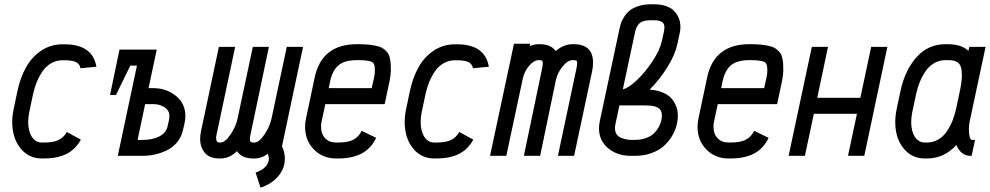

<svg xmlns="http://www.w3.org/2000/svg" viewBox="-20 -715 4542 881"><path d="M349.1 -401.9Q347.7 -409.7 345 -414.8Q342.3 -419.9 335.2 -426Q328.1 -432.1 313.2 -435.3Q298.3 -438.5 275.9 -438.5H267.1Q238.3 -438.5 214.4 -424.6Q190.4 -410.6 174.6 -387Q158.7 -363.3 148.4 -337.9Q138.2 -312.5 131.8 -283.7L114.3 -200.7Q109.4 -177.7 109.4 -155.3Q109.4 -113.3 126.2 -87.2Q143.1 -61 171.9 -61H180.7Q224.6 -61 248.5 -72.5Q272.5 -84 286.6 -109.4L351.1 -74.2Q325.7 -28.3 283.9 -8.1Q242.2 12.2 180.7 12.2H171.9Q111.3 12.2 73.7 -34.9Q36.1 -82 36.1 -155.3Q36.1 -183.6 43 -216.3L60.5 -299.3Q73.7 -360.4 100.1 -407.2Q126.5 -454.1 169.7 -482.9Q212.9 -511.7 267.1 -511.7H275.9Q404.8 -511.7 422.4 -408.7Z M646 -237.3 611.3 -72.8H633.3Q680.2 -73.2 711.2 -89.1Q742.2 -105 748.5 -133.8L755.4 -163.6Q757.3 -172.4 757.3 -183.6Q757.3 -207.5 735.4 -222.4Q713.4 -237.3 683.1 -237.3ZM683.1 -310.5Q744.1 -310.5 787.4 -274.9Q830.6 -239.3 830.6 -183.6Q830.6 -169.4 826.7 -148.9L819.8 -119.1Q812.5 -86.4 792.7 -62.5Q772.9 -38.6 745.8 -25.4Q718.8 -12.2 690.9 -6.1Q663.1 0 633.3 0H520.5L608.4 -414.1H578.1L512.2 -279.3H484.9L528.3 -487.3H699.2L661.6 -310.5Z M986.8 12.2Q941.9 12.2 920.2 -13.4Q898.4 -39.1 898.4 -78.6Q898.4 -94.7 902.3 -112.8L984.4 -500H1059.1L973.6 -97.2Q971.7 -88.9 971.7 -81.1Q971.7 -61 986.8 -61H991.7Q1012.7 -61 1037.6 -97.4Q1062.5 -133.8 1070.3 -171.9L1140.1 -500H1213.9L1129.4 -97.7Q1126.5 -84 1126.5 -76.2Q1126.5 -67.4 1130.4 -64.2Q1134.3 -61 1142.6 -61H1147.5Q1168.5 -61 1193.1 -97.4Q1217.8 -133.8 1226.1 -171.9L1295.9 -500H1370.6L1273.9 -43.9Q1287.1 -14.6 1287.1 12.2Q1287.1 57.6 1256.8 93.5Q1226.6 129.4 1175.3 146L1152.8 76.7Q1182.6 66.9 1198.2 49.6Q1213.9 32.2 1213.9 12.2Q1213.9 3.4 1208.5 -9.8Q1181.6 12.2 1147.5 12.2H1142.6Q1089.4 12.2 1067.4 -21.5Q1033.2 12.2 991.7 12.2Z M1626.5 -512.2Q1656.2 -512.2 1679.2 -509.3Q1702.1 -506.3 1717.5 -501.7Q1732.9 -497.1 1743.7 -488Q1754.4 -479 1760.3 -470.7Q1766.1 -462.4 1769 -447.8Q1772 -433.1 1772.7 -421.9Q1773.4 -410.6 1773.4 -391.6Q1773.4 -372.6 1767.6 -343.3L1745.1 -237.3H1472.7L1455.6 -156.7Q1453.1 -146.5 1453.1 -133.3Q1453.1 -100.6 1471.9 -80.8Q1490.7 -61 1522.5 -61H1531.2Q1577.6 -61 1602.1 -74.2Q1626.5 -87.4 1639.6 -114.7L1706.1 -82.5Q1682.1 -32.7 1638.9 -10.3Q1595.7 12.2 1531.2 12.2H1522.5Q1460.9 12.2 1420.4 -29.1Q1379.9 -70.3 1379.9 -133.3Q1379.9 -152.3 1384.3 -172.4L1423.8 -358.9Q1456.1 -512.2 1617.7 -512.2ZM1488.3 -310.5H1685.5L1696.3 -358.9Q1700.2 -376 1700.2 -391.6Q1700.2 -403.8 1699.2 -409.9Q1698.2 -416 1694.6 -422.9Q1690.9 -429.7 1682.9 -432.4Q1674.8 -435.1 1661.1 -437Q1647.5 -439 1626.5 -439H1617.7Q1561.5 -439 1533.7 -415.8Q1505.9 -392.6 1495.1 -343.3Z M2149.9 -401.9Q2148.4 -409.7 2145.8 -414.8Q2143.1 -419.9 2136 -426Q2128.9 -432.1 2114 -435.3Q2099.1 -438.5 2076.7 -438.5H2067.9Q2039.1 -438.5 2015.1 -424.6Q1991.2 -410.6 1975.3 -387Q1959.5 -363.3 1949.2 -337.9Q1939 -312.5 1932.6 -283.7L1915 -200.7Q1910.2 -177.7 1910.2 -155.3Q1910.2 -113.3 1927 -87.2Q1943.8 -61 1972.7 -61H1981.4Q2025.4 -61 2049.3 -72.5Q2073.2 -84 2087.4 -109.4L2151.9 -74.2Q2126.5 -28.3 2084.7 -8.1Q2043 12.2 1981.4 12.2H1972.7Q1912.1 12.2 1874.5 -34.9Q1836.9 -82 1836.9 -155.3Q1836.9 -183.6 1843.8 -216.3L1861.3 -299.3Q1874.5 -360.4 1900.9 -407.2Q1927.2 -454.1 1970.5 -482.9Q2013.7 -511.7 2067.9 -511.7H2076.7Q2205.6 -511.7 2223.1 -408.7Z M2228.5 0 2338.4 -514.2H2413.1L2410.6 -503.4Q2431.6 -512.2 2451.7 -512.2H2456.5Q2507.8 -512.2 2529.8 -481Q2566.9 -512.2 2607.4 -512.2H2612.3Q2701.2 -512.2 2701.2 -427.7Q2701.2 -407.2 2696.8 -387.2L2614.3 0H2540L2625.5 -402.8Q2628.4 -417.5 2628.4 -425.3Q2628.4 -434.1 2624.8 -436.5Q2621.1 -439 2612.3 -439H2607.4Q2584.5 -439 2560.8 -409.2Q2537.1 -379.4 2530.3 -345.7L2458.5 0H2383.8L2467.8 -402.3Q2470.7 -417 2470.7 -424.8Q2470.7 -433.6 2467.5 -436.3Q2464.4 -439 2456.5 -439H2451.7Q2430.2 -439 2408.2 -413.6Q2386.2 -388.2 2378.9 -354.5L2303.2 0Z M3028.8 -590.8Q3028.8 -622.1 2981.4 -622.1H2965.8Q2930.7 -622.1 2915.8 -609.4Q2900.9 -596.7 2894.5 -570.3L2837.9 -305.2Q2863.8 -310.5 2902.6 -347.4Q2941.4 -384.3 2974.9 -435.3Q3008.3 -486.3 3017.1 -527.3L3026.4 -569.3Q3028.8 -583 3028.8 -590.8ZM3017.1 -185.1Q3017.1 -200.7 3010 -210.7Q3002.9 -220.7 2990 -224.9Q2977.1 -229 2966.6 -230.2Q2956.1 -231.4 2942.4 -231.4H2822.3L2803.7 -144.5Q2801.8 -135.3 2801.8 -126.5Q2801.8 -108.9 2811 -96.9Q2820.3 -85 2835 -80.6Q2849.6 -76.2 2858.4 -74.7Q2867.2 -73.2 2875 -73.2H2894Q2922.9 -73.2 2945.6 -82Q2968.3 -90.8 2981.2 -103.5Q2994.1 -116.2 3002.7 -132.3Q3011.2 -148.4 3014.2 -161.4Q3017.1 -174.3 3017.1 -185.1ZM3090.3 -185.1Q3090.3 -161.6 3083.7 -137.2Q3077.1 -112.8 3061.8 -87.9Q3046.4 -63 3024.4 -43.7Q3002.4 -24.4 2968.5 -12.2Q2934.6 0 2894 0H2875Q2811.5 0 2770 -35.2Q2728.5 -70.3 2728.5 -126.5Q2728.5 -141.6 2732.4 -160.2L2823.2 -585.9Q2826.2 -599.1 2830.1 -610.8Q2834 -622.6 2844.7 -638.9Q2855.5 -655.3 2869.9 -667Q2884.3 -678.7 2909.2 -687Q2934.1 -695.3 2965.8 -695.3H2981.4Q3010.3 -695.3 3032.5 -688.2Q3054.7 -681.2 3067.4 -670.2Q3080.1 -659.2 3088.4 -644.8Q3096.7 -630.4 3099.4 -617.2Q3102.1 -604 3102.1 -590.8Q3102.1 -576.7 3099.1 -564.5L3087.9 -511.7Q3077.1 -462.4 3041.7 -405.8Q3006.3 -349.1 2960.9 -303.7Q2997.6 -301.3 3024.4 -289.1Q3051.3 -276.9 3064.7 -259Q3078.1 -241.2 3084.2 -222.9Q3090.3 -204.6 3090.3 -185.1Z M3427.2 -512.2Q3457 -512.2 3480 -509.3Q3502.9 -506.3 3518.3 -501.7Q3533.7 -497.1 3544.4 -488Q3555.2 -479 3561 -470.7Q3566.9 -462.4 3569.8 -447.8Q3572.8 -433.1 3573.5 -421.9Q3574.2 -410.6 3574.2 -391.6Q3574.2 -372.6 3568.4 -343.3L3545.9 -237.3H3273.4L3256.3 -156.7Q3253.9 -146.5 3253.9 -133.3Q3253.9 -100.6 3272.7 -80.8Q3291.5 -61 3323.2 -61H3332Q3378.4 -61 3402.8 -74.2Q3427.2 -87.4 3440.4 -114.7L3506.8 -82.5Q3482.9 -32.7 3439.7 -10.3Q3396.5 12.2 3332 12.2H3323.2Q3261.7 12.2 3221.2 -29.1Q3180.7 -70.3 3180.7 -133.3Q3180.7 -152.3 3185.1 -172.4L3224.6 -358.9Q3256.8 -512.2 3418.5 -512.2ZM3289.1 -310.5H3486.3L3497.1 -358.9Q3501 -376 3501 -391.6Q3501 -403.8 3500 -409.9Q3499 -416 3495.4 -422.9Q3491.7 -429.7 3483.6 -432.4Q3475.6 -435.1 3461.9 -437Q3448.2 -439 3427.2 -439H3418.5Q3362.3 -439 3334.5 -415.8Q3306.6 -392.6 3295.9 -343.3Z M3673.3 0H3598.6L3705.1 -500H3779.3L3730 -266.1H3927.7L3977.5 -500H4051.8L3945.8 0H3871.1L3912.1 -192.9H3714.4Z M4393.6 -370.1Q4393.6 -393.6 4388.7 -408.2Q4383.8 -422.9 4373.5 -429.2Q4363.3 -435.5 4353.5 -437.3Q4343.8 -439 4327.6 -439H4318.8Q4290 -439 4266.1 -425Q4242.2 -411.1 4226.3 -387.2Q4210.4 -363.3 4200.2 -337.9Q4189.9 -312.5 4183.6 -283.7L4166 -200.7Q4161.1 -176.8 4161.1 -154.8Q4161.1 -112.3 4178.2 -86.7Q4195.3 -61 4223.6 -61H4232.4Q4261.2 -61 4284.9 -74.7Q4308.6 -88.4 4324.5 -112.1Q4340.3 -135.7 4350.6 -161.4Q4360.8 -187 4367.2 -216.3L4384.8 -299.3Q4393.6 -341.3 4393.6 -370.1ZM4318.8 -512.2H4327.6Q4390.6 -512.2 4423.8 -481.9L4427.7 -500H4502.4L4429.2 -156.7Q4425.8 -141.1 4425.8 -122.1Q4425.8 -102.1 4429.4 -87.6Q4433.1 -73.2 4438.5 -73.2H4454.1L4438.5 0H4434.1Q4389.2 0 4368.2 -49.8Q4313 12.2 4232.4 12.2H4223.6Q4163.1 12.2 4125.5 -34.9Q4087.9 -82 4087.9 -154.8Q4087.9 -183.6 4094.7 -216.3L4112.3 -299.3Q4132.8 -393.6 4185.8 -452.9Q4238.8 -512.2 4318.8 -512.2Z"/></svg>

Font: Anka/Coder Narrow
Style: Italic
Weight: 400
Width: 3
Italic angle: -12°
Monospace: yes
Version: Version 001.100